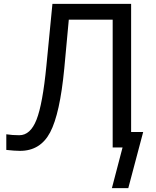

<svg xmlns="http://www.w3.org/2000/svg" viewBox="-20 -765 810 996"><path d="M12.7 12.7V-68.4Q43.9 -63.5 80.1 -63.5Q137.7 -63.5 169.4 -144Q201.2 -224.6 220.7 -423.8L252 -745.1H660.2V0H564.5V-663.1H336.9L313.5 -410.2Q291 -174.8 240.2 -78.6Q189.5 17.6 84 17.6Q56.6 17.6 12.7 12.7ZM560.5 210.9 636.7 -80.1H722.7L645.5 210.9Z"/></svg>

Font: Gothic A1 Medium
Style: Regular
Weight: 500
Designer: HanYang I&C Co.,Ltd.
Foundry: HanYang I&C Co.,Ltd.
Version: Version 2.50